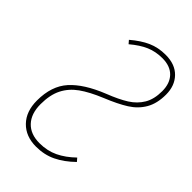

<svg xmlns="http://www.w3.org/2000/svg" viewBox="-213 -770 859 859"><g transform="rotate(45 217.0 -340.5)"><path d="M434 -566Q434 -510 412 -472Q390 -434 350.5 -409Q311 -384 247 -358Q184 -332 145.5 -304.5Q107 -277 87 -237.5Q67 -198 67 -139Q67 -79 98.5 -45.5Q130 -12 187 -12Q236 -12 275.5 -31Q315 -50 352 -86L365 -71Q324 -31 281.5 -10.5Q239 10 187 10Q122 10 83 -30Q44 -70 44 -139Q44 -231 92.5 -285Q141 -339 241 -379Q300 -402 335.5 -424.5Q371 -447 391 -480.5Q411 -514 411 -565Q411 -614 384 -642Q357 -670 307 -670Q265 -670 230 -655Q195 -640 156 -607L143 -622Q184 -657 222 -674Q260 -691 307 -691Q367 -691 400.5 -656.5Q434 -622 434 -566Z"/></g></svg>

Font: Fira Sans Extra Condensed Thin
Style: Italic
Weight: 250
Width: 3
Italic angle: -8°
Designer: Carrois Corporate & Edenspiekermann AG
Foundry: Carrois Corporate GbR & Edenspiekermann AG
Version: Version 4.203